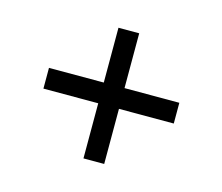

<svg xmlns="http://www.w3.org/2000/svg" viewBox="-72 -662 725 626"><g transform="rotate(15 291.0 -349.5)"><path d="M71 -385H511V-315H71ZM256 -570H326V-129H256Z"/></g></svg>

Font: Pathway Extreme 28pt Medium
Style: Regular
Weight: 500
Designer: Eduardo Rodriguez Tunni
Foundry: Eduardo Rodriguez Tunni
Version: Version 1.001;gftools[0.9.26]